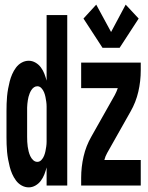

<svg xmlns="http://www.w3.org/2000/svg" viewBox="-20 -800 640 828"><path d="M104 8Q88 8 73.5 0Q59 -8 49 -21.5Q39 -35 32.5 -50Q26 -65 22 -80.5Q18 -96 15 -112.5Q12 -129 10.5 -145Q9 -161 8.5 -177.5Q8 -194 8 -210V-320Q8 -336 8.5 -352.5Q9 -369 10.5 -385Q12 -401 15 -417.5Q18 -434 22 -449.5Q26 -465 32.5 -480Q39 -495 49 -508.5Q59 -522 73.5 -530Q88 -538 104 -538Q119 -538 133 -530Q147 -522 156.5 -509Q166 -496 171.5 -481.5Q177 -467 181 -452V-735H270V0H181V-78Q177 -63 171.5 -48.5Q166 -34 156.5 -21Q147 -8 133 0Q119 8 104 8ZM141 -102Q151 -102 158.5 -110Q166 -118 170 -128Q174 -138 176 -148Q178 -158 179.5 -168.5Q181 -179 181 -189.5Q181 -200 181 -210V-320Q181 -330 181 -340.5Q181 -351 179.5 -361.5Q178 -372 176 -382Q174 -392 170 -402Q166 -412 158.5 -420Q151 -428 141 -428Q133 -428 126.5 -423.5Q120 -419 115.5 -412Q111 -405 108 -397.5Q105 -390 103 -382.5Q101 -375 100 -367.5Q99 -360 98 -352Q97 -344 97 -336Q97 -328 97 -320V-210Q97 -199 97.5 -188.5Q98 -178 99.5 -167.5Q101 -157 103.5 -147Q106 -137 110.5 -127Q115 -117 123 -109.5Q131 -102 141 -102ZM422 -594 340 -720 395 -780 459 -662 522 -780 578 -720 496 -594ZM330 0V-33Q330 -80 340.5 -125.5Q351 -171 374 -211L475 -390Q479 -397 482 -404.5Q485 -412 488 -420H330V-530H587V-497Q587 -450 576.5 -404.5Q566 -359 543 -319L442 -140Q438 -133 435 -125.5Q432 -118 430 -110H587V0Z"/></svg>

Font: Iosevka Curly XBdEx
Style: Regular
Weight: 800
Width: 7
Monospace: yes
Designer: Belleve Invis
Foundry: Belleve Invis
Version: Version 11.1.0; ttfautohint (v1.8.3)